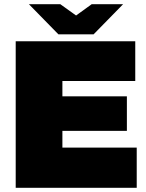

<svg xmlns="http://www.w3.org/2000/svg" viewBox="-20 -897 698 917"><path d="M55 0V-700H626V-510H278V-437H586V-272H278V-192H633V0ZM259 -733 313 -801 418 -877H568L427 -733ZM259 -733 118 -877H268L374 -801L427 -733Z"/></svg>

Font: REM Medium Black
Style: Regular
Weight: 900
Version: Version 1.005;gftools[0.9.28]